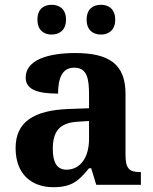

<svg xmlns="http://www.w3.org/2000/svg" viewBox="-20 -770 639 800"><path d="M401 -626C431 -626 460 -643 460 -688C460 -734 431 -750 401 -750C369 -750 341 -734 341 -688C341 -643 369 -626 401 -626ZM195 -626C226 -626 255 -643 255 -688C255 -734 226 -750 195 -750C164 -750 136 -734 136 -688C136 -643 164 -626 195 -626ZM202 10C278 10 307 -15 351 -69H360L381 0H567V-53H563C518 -53 503 -69 503 -124V-379C503 -504 433 -549 293 -549C180 -549 87 -520 87 -447C87 -398 133 -380 222 -380C222 -442 238 -488 289 -488C344 -488 351 -441 351 -374V-319L269 -316C119 -311 45 -261 45 -153C45 -42 114 10 202 10ZM257 -63C218 -63 200 -92 200 -149C200 -221 226 -259 306 -263L351 -266V-191C351 -113 314 -63 257 -63Z"/></svg>

Font: Noto Nastaliq Urdu
Style: Bold
Weight: 700
Designer: Monotype Design Team (Patrick Giasson: type design, Kamal Mansour: OpenType code, Glenda Bellarosa). Updated by Simon Co
Foundry: Monotype Imaging Inc., Simon Cozens
Version: Version 3.009